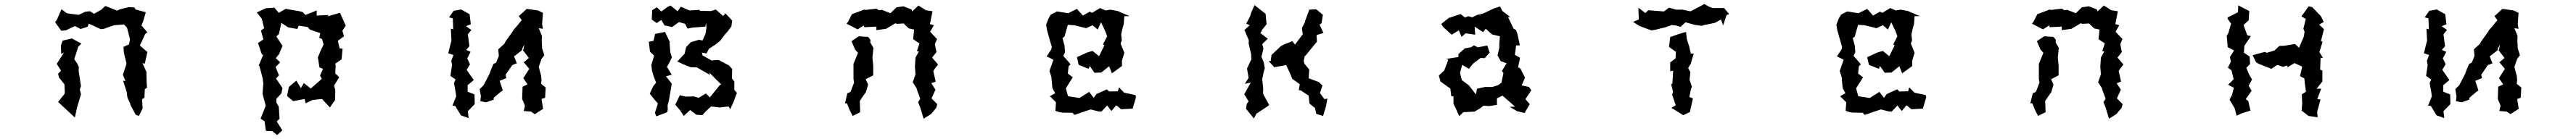

<svg xmlns="http://www.w3.org/2000/svg" viewBox="-20 -563 13040 705"><path d="M608 -439 623 -422 638 -364 633 -338 605 -325 607 -296 620 -242 619 -235 602 -184 615 -152 603 -154 621 -98 625 -68 639 -38 640 -31 667 19 683 25 702 -13 699 -60 711 -67 713 -111 724 -118 722 -149 721 -199 701 -243 713 -240 726 -299 688 -332 715 -391 726 -399 696 -434 705 -456 718 -501 666 -515 661 -525 632 -527 588 -516 573 -509 513 -533 492 -513 455 -493 436 -506 413 -504 379 -488 336 -493 318 -496 291 -516 268 -463 259 -450 290 -407 313 -409 359 -431 388 -416 423 -427 430 -443 490 -415 507 -417 520 -422 557 -435ZM267 -239 289 -205 274 -189 279 -169 306 -136 308 -99 307 -87 274 -46 359 33 370 -18 378 -45 390 -85 384 -109 390 -127 387 -145 378 -204 379 -224 370 -242 356 -263 376 -326 392 -342 344 -368 297 -357 288 -331 290 -289 304 -297Z M1480 -154 1442 -122 1433 -76 1464 -50 1522 -61 1527 -39 1562 -56 1610 -61 1650 -18 1676 -56 1677 -107 1671 -129 1697 -171 1677 -191 1679 -229 1677 -240 1709 -262 1714 -316 1699 -318 1690 -356 1721 -379 1713 -407 1730 -433 1701 -498 1638 -480 1643 -487 1583 -484V-510L1526 -487L1512 -502L1496 -506L1426 -518L1391 -498L1369 -524L1325 -521L1280 -500L1305 -468L1317 -420L1301 -408L1313 -363L1286 -345L1306 -285L1313 -287L1289 -229H1293L1310 -164L1312 -145L1313 -142L1309 -89L1313 -71L1325 -27L1299 39L1319 52L1326 101L1358 102L1383 122L1409 98L1381 53L1395 39L1391 -22L1379 -43V-62L1404 -89L1410 -116L1377 -165L1392 -181L1375 -223L1398 -247L1376 -268L1392 -288L1410 -330L1379 -378L1392 -391L1404 -447L1439 -424L1485 -416L1492 -433L1537 -426L1549 -413L1601 -395L1596 -371L1610 -365L1618 -338L1600 -299L1589 -272L1597 -221L1615 -214L1600 -180L1609 -163L1553 -114L1518 -142L1503 -116Z M2276 -508 2253 -475 2272 -470 2274 -414 2262 -418 2265 -357 2256 -322 2249 -293 2275 -284 2264 -254 2268 -234 2260 -178 2286 -160 2278 -142 2287 -91 2289 -74 2270 -27 2284 -26 2313 22 2352 36 2348 1 2383 -35 2382 -84 2347 -98V-131L2378 -157L2342 -209L2359 -237L2345 -267L2362 -300L2340 -310L2356 -329L2348 -389L2366 -411L2339 -430L2363 -440L2357 -491L2314 -515ZM2408 -111 2414 -74 2411 -50 2440 -44 2480 -58 2478 -66 2513 -96 2525 -104 2509 -153 2543 -167 2539 -184 2573 -233 2596 -242 2582 -277 2622 -308 2623 -316 2634 -337 2629 -310 2625 -311 2657 -269 2631 -247 2659 -214 2629 -167 2650 -135 2625 -123 2623 -61 2637 -27 2631 0 2668 3 2687 16 2729 -11 2721 -61 2739 -67 2742 -119 2719 -138 2721 -158 2719 -178 2707 -224 2721 -264 2735 -283 2724 -318 2722 -358 2723 -381 2707 -420 2728 -417 2724 -440 2728 -498 2703 -510 2646 -518 2606 -481 2621 -461 2594 -428 2578 -410 2574 -402 2539 -353 2533 -341 2502 -313 2505 -279 2491 -245 2478 -239 2465 -209 2457 -187 2428 -131Z M3421 -80 3398 -32 3422 -4 3441 25 3473 -5 3505 19 3535 21 3551 3 3579 -23 3624 -18 3668 -23 3676 -9 3692 -44 3710 -92 3697 -107V-149L3685 -165L3686 -213L3670 -231L3617 -259L3584 -257V-255L3536 -282L3533 -296L3556 -292L3569 -316L3606 -340L3626 -357L3650 -389L3662 -402L3682 -429L3686 -459L3652 -495L3640 -482L3603 -515L3580 -507L3523 -508L3521 -513L3470 -510L3426 -529L3410 -506L3374 -535L3359 -528L3328 -505L3304 -526L3281 -511L3279 -464L3304 -446L3327 -462L3344 -434L3382 -426L3417 -451L3448 -442L3460 -418L3485 -423L3550 -428L3554 -447L3556 -423L3551 -391L3536 -358L3517 -361L3477 -349L3453 -324L3445 -290L3408 -251L3443 -235L3476 -222L3508 -221L3530 -208L3574 -183L3570 -195L3631 -134L3624 -132L3573 -69L3553 -89L3517 -67L3491 -74L3450 -73ZM3264 -351 3270 -301 3291 -281 3277 -234 3280 -205 3288 -178 3301 -144 3286 -125 3269 -88 3291 -60 3310 -38 3295 9 3302 27 3357 6 3360 -7 3359 -28 3366 -55 3376 -112 3380 -139 3351 -176 3380 -184 3356 -224 3369 -247 3381 -273 3373 -297 3369 -347 3371 -349 3346 -401 3296 -391 3288 -356Z M4580 -419 4607 -413 4602 -364 4634 -343 4621 -304 4631 -302 4614 -271 4611 -225 4614 -186 4600 -146 4621 -113 4619 -114 4638 -62 4627 -45 4638 -17 4655 39 4692 16 4719 -16 4724 -35 4695 -64 4715 -108 4694 -141 4716 -149 4704 -203 4712 -215 4728 -236 4698 -271 4720 -299 4712 -339 4723 -365 4688 -402 4707 -435 4687 -441 4700 -506 4667 -511 4629 -535 4597 -505 4594 -515 4553 -531 4518 -526 4487 -496 4444 -513 4429 -511 4416 -519 4355 -512 4361 -517 4292 -491 4273 -453 4265 -443 4321 -414 4352 -434 4355 -425 4416 -428V-410L4465 -417L4512 -445L4520 -442L4554 -444ZM4257 -39H4267L4282 -2L4296 25L4334 6L4332 -51L4351 -79L4363 -96L4374 -134L4362 -161L4400 -181V-229L4396 -271L4401 -320L4385 -348L4386 -361L4374 -376L4327 -379L4290 -354L4308 -312L4323 -295L4300 -239V-163L4303 -144L4285 -97L4269 -90Z M5299 -489 5287 -469 5275 -437 5280 -409 5292 -366 5304 -324 5301 -312 5278 -277 5312 -260 5292 -203 5302 -172 5303 -157 5307 -116 5321 -90 5294 -75 5325 -44 5322 -1 5343 6 5357 8 5409 9 5418 20 5470 2 5501 -8 5539 2 5555 3 5584 -28 5606 0 5630 -29 5655 -9 5713 -12 5730 -70 5727 -81 5670 -93 5644 -120 5638 -100 5594 -99 5583 -110 5530 -86 5516 -67 5493 -97 5444 -66 5386 -75 5375 -115 5410 -171 5385 -190 5389 -227 5399 -237 5362 -280 5371 -298 5368 -332 5358 -370 5368 -377 5385 -437 5418 -435 5478 -420 5510 -435 5536 -413 5553 -450 5573 -408 5584 -379 5563 -338 5570 -333 5543 -278 5510 -305 5481 -296 5431 -273 5440 -234 5490 -214 5496 -228 5520 -194 5554 -195 5594 -227 5608 -191 5659 -228V-256L5671 -295L5652 -342L5658 -358L5655 -389L5663 -424L5668 -440L5671 -481H5698L5638 -507L5601 -514L5576 -510L5548 -522L5508 -498L5496 -504L5461 -484L5431 -518L5387 -496L5330 -505Z M6430 -222 6490 -233 6509 -193 6521 -163 6559 -136 6554 -106 6565 -104 6604 -78 6608 -38 6636 -15 6643 15 6677 25 6691 -21 6699 -63 6684 -60 6661 -91 6674 -129 6655 -147 6604 -166 6607 -210 6582 -241 6579 -255 6584 -278 6589 -282 6646 -352 6644 -385 6679 -396 6659 -438 6669 -445 6676 -488 6642 -516 6607 -514 6585 -454H6587L6570 -421L6574 -389L6535 -337L6521 -354L6476 -336L6462 -328L6416 -284L6412 -254L6402 -253ZM6278 -85 6300 -49 6291 -37 6287 -11 6327 38 6340 13 6395 -23 6404 -31 6376 -82 6373 -91 6374 -112 6369 -160 6375 -193 6382 -217 6377 -246 6365 -275 6375 -316 6369 -339 6397 -367 6360 -395 6370 -414 6391 -440 6386 -493 6330 -537 6313 -499 6307 -479 6288 -443 6306 -435 6279 -411 6301 -359 6300 -343 6313 -287V-277L6314 -262L6292 -216L6300 -168L6281 -138L6311 -144Z M7585 -78 7649 -22 7622 -21 7659 1 7697 10 7723 -35 7701 -60 7731 -105 7719 -122 7682 -130 7699 -169 7676 -215 7664 -222 7674 -270 7648 -285 7654 -333H7673L7660 -394L7654 -410L7641 -418L7613 -477L7625 -476L7584 -508L7573 -530L7541 -520L7486 -494L7456 -487L7432 -475L7412 -481L7395 -474L7373 -492L7314 -472L7319 -477L7275 -441L7287 -424L7328 -387L7364 -409L7378 -376L7398 -394L7447 -387L7444 -428L7487 -400L7500 -417L7533 -388L7572 -379L7569 -341V-321L7560 -282L7576 -253L7606 -242L7582 -203L7590 -193L7580 -144L7563 -131L7534 -122H7497L7456 -113L7451 -84L7415 -130L7379 -157L7370 -194L7381 -234L7415 -214L7437 -241L7474 -269L7495 -268L7520 -296L7508 -332L7460 -323L7441 -333L7425 -323L7395 -318L7362 -289V-274L7300 -264L7311 -260L7290 -205L7263 -180L7271 -150L7297 -131L7321 -114L7326 -75L7337 -74V-37L7350 -10L7366 26L7387 6L7444 3L7471 -13L7489 -27L7517 -25L7557 -31V-64Z M8273 -524 8275 -464 8246 -452 8279 -431 8338 -409 8359 -412 8390 -420 8408 -424 8442 -436 8462 -434 8486 -427 8512 -450 8557 -437 8596 -432 8601 -435 8660 -447 8691 -464 8702 -434 8719 -486 8732 -492 8707 -522H8650L8631 -529L8606 -543L8595 -536L8538 -506H8534L8497 -514H8464L8428 -524L8402 -505L8323 -511L8308 -497ZM8428 -325 8463 -300 8461 -267 8434 -246V-201L8449 -205L8445 -140L8439 -135L8448 -99L8444 -82L8462 -29L8440 -16L8500 21L8534 5V3L8549 -64L8531 -71L8539 -112L8544 -123L8532 -158L8536 -197L8525 -218L8538 -240L8553 -291L8538 -292L8531 -324L8518 -366L8514 -401L8479 -391L8434 -375Z M9299 -489 9287 -469 9275 -437 9280 -409 9292 -366 9304 -324 9301 -312 9278 -277 9312 -260 9292 -203 9302 -172 9303 -157 9307 -116 9321 -90 9294 -75 9325 -44 9322 -1 9343 6 9357 8 9409 9 9418 20 9470 2 9501 -8 9539 2 9555 3 9584 -28 9606 0 9630 -29 9655 -9 9713 -12 9730 -70 9727 -81 9670 -93 9644 -120 9638 -100 9594 -99 9583 -110 9530 -86 9516 -67 9493 -97 9444 -66 9386 -75 9375 -115 9410 -171 9385 -190 9389 -227 9399 -237 9362 -280 9371 -298 9368 -332 9358 -370 9368 -377 9385 -437 9418 -435 9478 -420 9510 -435 9536 -413 9553 -450 9573 -408 9584 -379 9563 -338 9570 -333 9543 -278 9510 -305 9481 -296 9431 -273 9440 -234 9490 -214 9496 -228 9520 -194 9554 -195 9594 -227 9608 -191 9659 -228V-256L9671 -295L9652 -342L9658 -358L9655 -389L9663 -424L9668 -440L9671 -481H9698L9638 -507L9601 -514L9576 -510L9548 -522L9508 -498L9496 -504L9461 -484L9431 -518L9387 -496L9330 -505Z M10580 -419 10607 -413 10602 -364 10634 -343 10621 -304 10631 -302 10614 -271 10611 -225 10614 -186 10600 -146 10621 -113 10619 -114 10638 -62 10627 -45 10638 -17 10655 39 10692 16 10719 -16 10724 -35 10695 -64 10715 -108 10694 -141 10716 -149 10704 -203 10712 -215 10728 -236 10698 -271 10720 -299 10712 -339 10723 -365 10688 -402 10707 -435 10687 -441 10700 -506 10667 -511 10629 -535 10597 -505 10594 -515 10553 -531 10518 -526 10487 -496 10444 -513 10429 -511 10416 -519 10355 -512 10361 -517 10292 -491 10273 -453 10265 -443 10321 -414 10352 -434 10355 -425 10416 -428V-410L10465 -417L10512 -445L10520 -442L10554 -444ZM10257 -39H10267L10282 -2L10296 25L10334 6L10332 -51L10351 -79L10363 -96L10374 -134L10362 -161L10400 -181V-229L10396 -271L10401 -320L10385 -348L10386 -361L10374 -376L10327 -379L10290 -354L10308 -312L10323 -295L10300 -239V-163L10303 -144L10285 -97L10269 -90Z M11594 -243 11633 -225 11622 -177 11644 -165 11646 -142 11652 -98 11631 -84 11633 -39 11630 -2 11665 25 11711 32 11709 2 11726 -59 11709 -60 11729 -113H11706L11735 -150V-205L11724 -210L11726 -270L11738 -269L11720 -299L11736 -351L11728 -355L11743 -415L11719 -438L11742 -452L11727 -482L11683 -527L11666 -531L11629 -480L11651 -467L11639 -417L11645 -402L11641 -377L11617 -321L11596 -340L11543 -331L11517 -330L11493 -307L11453 -295L11444 -300L11382 -283L11399 -248L11411 -240L11477 -214L11507 -234L11536 -224L11557 -231L11559 -222ZM11251 -381 11256 -324 11288 -307 11267 -274 11272 -250 11257 -220 11275 -206 11286 -161 11258 -133 11287 -118 11278 -82 11265 -58 11291 -14 11301 24 11329 11 11371 -2 11360 -51 11347 -60 11377 -103 11362 -128 11379 -160 11365 -184 11350 -219 11369 -238 11367 -276 11338 -296 11340 -330 11373 -380 11355 -384 11336 -436 11362 -460 11365 -507 11309 -536 11308 -501 11255 -474 11256 -467 11273 -443 11259 -395Z M12276 -508 12253 -475 12272 -470 12274 -414 12262 -418 12265 -357 12256 -322 12249 -293 12275 -284 12264 -254 12268 -234 12260 -178 12286 -160 12278 -142 12287 -91 12289 -74 12270 -27 12284 -26 12313 22 12352 36 12348 1 12383 -35 12382 -84 12347 -98V-131L12378 -157L12342 -209L12359 -237L12345 -267L12362 -300L12340 -310L12356 -329L12348 -389L12366 -411L12339 -430L12363 -440L12357 -491L12314 -515ZM12408 -111 12414 -74 12411 -50 12440 -44 12480 -58 12478 -66 12513 -96 12525 -104 12509 -153 12543 -167 12539 -184 12573 -233 12596 -242 12582 -277 12622 -308 12623 -316 12634 -337 12629 -310 12625 -311 12657 -269 12631 -247 12659 -214 12629 -167 12650 -135 12625 -123 12623 -61 12637 -27 12631 0 12668 3 12687 16 12729 -11 12721 -61 12739 -67 12742 -119 12719 -138 12721 -158 12719 -178 12707 -224 12721 -264 12735 -283 12724 -318 12722 -358 12723 -381 12707 -420 12728 -417 12724 -440 12728 -498 12703 -510 12646 -518 12606 -481 12621 -461 12594 -428 12578 -410 12574 -402 12539 -353 12533 -341 12502 -313 12505 -279 12491 -245 12478 -239 12465 -209 12457 -187 12428 -131Z"/></svg>

Font: チョークS
Style: Regular
Weight: 400
Designer: [Stick] Fontworks Inc.
Foundry: [Stick] Fontworks Inc.
Version: Version 1.200;FEAKit 1.0